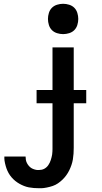

<svg xmlns="http://www.w3.org/2000/svg" viewBox="-20 -770 540 1013"><path d="M185 223Q172 223 158.5 222Q145 221 132 218.5Q119 216 106.5 211Q94 206 82.5 199.5Q71 193 60.5 184.5Q50 176 41 165.5Q32 155 25.5 143.5Q19 132 14.5 119.5Q10 107 6.5 91.5Q3 76 3 67V56H115Q115 65 116.5 73.5Q118 82 122 90Q126 98 132 105Q138 112 145 116.5Q152 121 162 124Q172 127 178 127H185Q192 127 199.5 125.5Q207 124 213.5 120.5Q220 117 225.5 112Q231 107 235 101Q239 95 242.5 88Q246 81 248 74Q250 67 252 60Q254 53 255 46Q256 39 256.5 30.5Q257 22 257 16V-225H173V-295H257V-520H369V-295H435V-225H369V10Q369 25 368 40.5Q367 56 364.5 71Q362 86 357 100.5Q352 115 345.5 128.5Q339 142 329.5 155Q320 168 309 178.5Q298 189 285.5 197.5Q273 206 258.5 211Q244 216 226.5 219.5Q209 223 199 223ZM313 -590Q297 -590 281 -595Q265 -600 254 -611Q243 -622 238 -638Q233 -654 233 -670Q233 -686 238 -702Q243 -718 254 -729Q265 -740 281 -745Q297 -750 313 -750Q329 -750 345 -745Q361 -740 372 -729Q383 -718 388 -702Q393 -686 393 -670Q393 -654 388 -638Q383 -622 372 -611Q361 -600 345 -595Q329 -590 313 -590Z"/></svg>

Font: Iosevka Custom
Style: Bold
Weight: 700
Monospace: yes
Designer: Belleve Invis
Foundry: Belleve Invis
Version: Version 30.3.3; ttfautohint (v1.8.3)